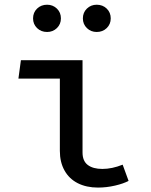

<svg xmlns="http://www.w3.org/2000/svg" viewBox="-20 -802 655 834"><path d="M240 -460.5H60L70.8 -540.5H338.5V-139.5Q338.5 -102.6 361.3 -85.4Q384.1 -68.2 424.6 -68.2Q466.7 -68.2 512.8 -86.7L538.5 -16.4Q517.4 -4.6 480 4.1Q442.6 12.8 405.6 12.8Q355.4 12.8 317.9 -6.2Q280.5 -25.1 260.3 -61.3Q240 -97.4 240 -146.7ZM123.6 -722.1Q123.6 -747.7 141 -764.6Q158.5 -781.5 184.6 -781.5Q209.7 -781.5 227.2 -764.6Q244.6 -747.7 244.6 -722.1Q244.6 -696.9 227.2 -680Q209.7 -663.1 184.6 -663.1Q158.5 -663.1 141 -680Q123.6 -696.9 123.6 -722.1ZM340 -722.1Q340 -747.7 357.4 -764.6Q374.9 -781.5 400 -781.5Q426.2 -781.5 443.6 -764.6Q461 -747.7 461 -722.1Q461 -696.9 443.6 -680Q426.2 -663.1 400 -663.1Q374.9 -663.1 357.4 -680Q340 -696.9 340 -722.1Z"/></svg>

Font: Fira Code Fixed Retina
Style: Regular
Weight: 450
Monospace: yes
Designer: Carrois Corporate, Edenspiekermann AG, Nikita Prokopov
Foundry: Carrois Corporate, Edenspiekermann AG, Nikita Prokopov
Version: Version 5.002